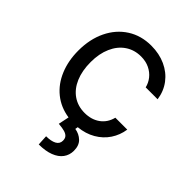

<svg xmlns="http://www.w3.org/2000/svg" viewBox="-214 -643 957 957"><g transform="rotate(45 264.5 -164.5)"><path d="M282.2 -537.1Q338.4 -537.1 383.8 -516.4Q429.2 -495.6 457.8 -457.8Q486.3 -419.9 493.2 -370.1H409.2Q403.3 -395.5 386.7 -416.5Q370.1 -437.5 344 -450.2Q317.9 -462.9 284.2 -462.9Q237.3 -462.9 201.4 -438.5Q165.5 -414.1 145.8 -369.4Q126 -324.7 126 -265.6Q126 -204.6 145.3 -159.2Q164.6 -113.8 200.4 -89.1Q236.3 -64.5 284.2 -64.5Q331.5 -64.5 365 -88.6Q398.4 -112.8 409.2 -156.2H493.2Q486.8 -112.3 462.9 -76.4Q439 -40.5 399.9 -17.8Q360.8 4.9 310.1 9.8L307.6 24.4Q338.4 29.3 359.1 49.3Q379.9 69.3 379.9 106.4Q379.9 136.7 363 159.7Q346.2 182.6 313.2 195.3Q280.3 208 233.4 208L230.5 153.3Q265.1 153.3 285.4 142.6Q305.7 131.8 305.7 109.4Q305.7 93.8 298.1 85Q290.5 76.2 274.9 71.5Q259.3 66.9 231.4 64.5L243.2 7.8Q181.2 -1.5 135.7 -38.1Q90.3 -74.7 66.2 -132.8Q42 -190.9 42 -262.7Q42 -342.8 72 -405Q102.1 -467.3 156.5 -502.2Q210.9 -537.1 282.2 -537.1Z"/></g></svg>

Font: Pretendard
Style: Regular
Weight: 400
Designer: Base glyphs from Inter by Rasmus Andersson; Hangeul glyphs from Noto Sans CJK(Source Han Sans) by Jang Soo-young and Kan
Foundry: Kil Hyung-jin
Version: Version 1.309